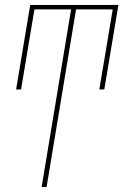

<svg xmlns="http://www.w3.org/2000/svg" viewBox="-20 -540 540 775"><path d="M148 215 267 -502H119L65 -179H45L102 -520H458L401 -179H381L435 -502H287L168 215Z"/></svg>

Font: Iosevka Thin Oblique
Style: Regular
Weight: 100
Italic angle: -9°
Monospace: yes
Designer: Belleve Invis
Foundry: Belleve Invis
Version: Version 32.5.0; ttfautohint (v1.8.4)